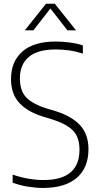

<svg xmlns="http://www.w3.org/2000/svg" viewBox="-20 -964 515 994"><path d="M203 9Q167 9 125.5 2.5Q84 -4 45.5 -18V-60Q88 -45.5 128.2 -38.8Q168.5 -32 205.5 -32Q391.5 -32 391.5 -189Q391.5 -255 356 -290Q320.5 -325 239 -349.5L208.5 -358.5Q123.5 -384 80.2 -431Q37 -478 37 -555Q37 -645.5 95.8 -697.2Q154.5 -749 269 -749Q304 -749 341.5 -744Q379 -739 409 -729V-686.5Q373.5 -698 338.8 -703Q304 -708 268 -708Q174.5 -708 128.8 -669Q83 -630 83 -558Q83 -494 116.2 -459.2Q149.5 -424.5 228 -400.5L259 -391.5Q349 -364.5 393.5 -317Q438 -269.5 438 -191.5Q438 -95 377 -43Q316 9 203 9ZM108.5 -807 218 -944.5H264L373.5 -807H329L241 -920L153 -807Z"/></svg>

Font: Encode Sans SmCnd XLt
Style: Regular
Weight: 200
Width: 4
Designer: Multiple Designers
Foundry: Impallari Type
Version: Version 3.002; ttfautohint (v1.8.3) -l 8 -r 50 -G 200 -x 14 